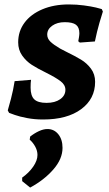

<svg xmlns="http://www.w3.org/2000/svg" viewBox="-20 -530 490 866"><path d="M21 -21 15 -32Q19 -44 29.5 -84.5Q40 -125 46 -164L120 -170Q118 -157 118 -135Q118 -98 134.5 -82Q151 -66 190 -66Q228 -66 251.5 -82.5Q275 -99 275 -125Q275 -147 253.5 -163.5Q232 -180 190 -201Q149 -221 123.5 -237.5Q98 -254 80 -279.5Q62 -305 62 -339Q62 -389 90.5 -427.5Q119 -466 171 -488Q223 -510 290 -510Q326 -510 359 -505.5Q392 -501 413 -496Q434 -491 439 -489L444 -478Q440 -467 428.5 -427Q417 -387 408 -343L340 -338L333 -344Q334 -348 336 -360.5Q338 -373 338 -380Q338 -407 322.5 -418.5Q307 -430 272 -430Q238 -430 215.5 -414Q193 -398 193 -374Q193 -356 207.5 -342Q222 -328 251 -311Q260 -307 278 -297Q319 -277 345.5 -261Q372 -245 390.5 -220Q409 -195 409 -161Q409 -84 346 -37.5Q283 9 174 9Q136 9 102 2.5Q68 -4 47 -11.5Q26 -19 21 -21ZM194 52Q224 52 243 75.5Q262 99 262 137Q262 187 220.5 234.5Q179 282 116 316L80 287V271Q110 250 129.5 222Q149 194 149 169Q149 150 139 131.5Q129 113 114 100L116 86Q135 71 155.5 61.5Q176 52 194 52Z"/></svg>

Font: Alegreya SC
Style: Bold Italic
Weight: 700
Italic angle: -7°
Designer: Juan Pablo del Peral
Foundry: Huerta Tipografica
Version: Version 2.007; ttfautohint (v1.6)